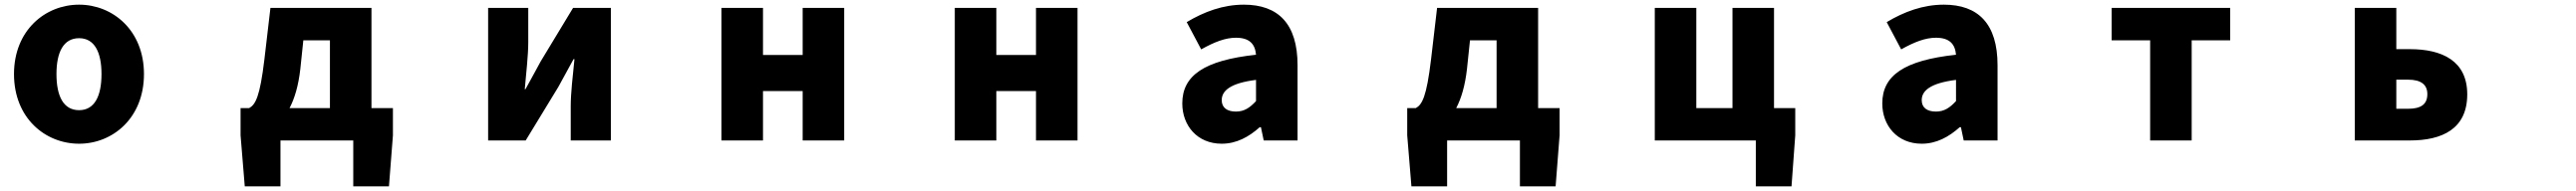

<svg xmlns="http://www.w3.org/2000/svg" viewBox="-20 -563 11040 820"><path d="M319 54C463 54 597 -56 597 -245C597 -433 463 -543 319 -543C174 -543 40 -433 40 -245C40 -56 174 54 319 54ZM222 -245C222 -339 252 -399 319 -399C385 -399 415 -339 415 -245C415 -150 385 -90 319 -90C252 -90 222 -150 222 -245Z M1267 -266 1280 -390H1394V-99H1221C1243 -141 1259 -196 1267 -266ZM1011 18 1029 237H1182V40H1494V237H1647L1664 18V-99H1572V-529H1139L1113 -307C1094 -148 1075 -114 1048 -99H1011Z M2072 -529V40H2233L2373 -190C2391 -222 2419 -275 2438 -309H2442C2435 -239 2426 -164 2426 -108V40H2598V-529H2436L2297 -299C2280 -266 2250 -214 2232 -180H2229C2235 -249 2244 -325 2244 -381V-529Z M3072 -529V40H3250V-172H3420V40H3598V-529H3420V-327H3250V-529Z M4072 -529V40H4250V-172H4420V40H4598V-529H4420V-327H4250V-529Z M5216 54C5279 54 5332 25 5379 -17H5384L5396 40H5541V-283C5541 -461 5458 -543 5311 -543C5222 -543 5141 -513 5066 -468L5128 -351C5185 -383 5232 -401 5277 -401C5335 -401 5359 -374 5363 -328C5141 -304 5047 -239 5047 -119C5047 -24 5111 54 5216 54ZM5216 -133C5216 -173 5252 -206 5363 -220V-129C5337 -101 5313 -84 5277 -84C5240 -84 5216 -100 5216 -133Z M6267 -266 6280 -390H6394V-99H6221C6243 -141 6259 -196 6267 -266ZM6011 18 6029 237H6182V40H6494V237H6647L6664 18V-99H6572V-529H6139L6113 -307C6094 -148 6075 -114 6048 -99H6011Z M7505 40V237H7658L7674 18V-99H7583V-529H7405V-99H7250V-529H7072V40Z M8216 54C8279 54 8332 25 8379 -17H8384L8396 40H8541V-283C8541 -461 8458 -543 8311 -543C8222 -543 8141 -513 8066 -468L8128 -351C8185 -383 8232 -401 8277 -401C8335 -401 8359 -374 8363 -328C8141 -304 8047 -239 8047 -119C8047 -24 8111 54 8216 54ZM8216 -133C8216 -173 8252 -206 8363 -220V-129C8337 -101 8313 -84 8277 -84C8240 -84 8216 -100 8216 -133Z M9195 -390V40H9373V-390H9538V-529H9030V-390Z M10072 -529V40H10308C10446 40 10554 -9 10554 -158C10554 -302 10446 -352 10308 -352H10250V-529ZM10250 -96V-221H10300C10357 -221 10383 -199 10383 -159C10383 -116 10357 -96 10300 -96Z"/></svg>

Font: コーポレート・ロゴ ver3 Bold
Style: Regular
Weight: 700
Designer: [KANA_main] LOGOTYPE.JP [Source Han Sans] Ryoko NISHIZUKA 西塚涼子 (kana, bopomofo & ideographs); Paul D. Hunt (Latin, Greek
Version: Version 12.001;FEAKit 1.0